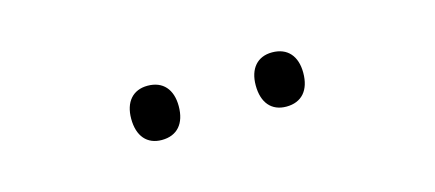

<svg xmlns="http://www.w3.org/2000/svg" viewBox="-25 -911 628 277"><g transform="rotate(-15 289.0 -772.5)"><path d="M160 -773C160 -747 173 -732 195 -732C218 -732 231 -747 231 -773C231 -798 218 -813 195 -813C173 -813 160 -798 160 -773ZM346 -773C346 -747 359 -732 381 -732C404 -732 417 -747 417 -773C417 -798 404 -813 381 -813C359 -813 346 -798 346 -773Z"/></g></svg>

Font: Noto Sans Telugu UI Light
Style: Regular
Weight: 300
Designer: Jelle Bosma - Monotype Design Team
Foundry: Monotype Imaging Inc.
Version: Version 2.005